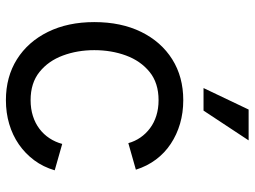

<svg xmlns="http://www.w3.org/2000/svg" viewBox="-120 -680 812 611"><g transform="rotate(90 285.5 -375.0)"><path d="M299.3 11.7Q225.1 11.7 169.2 -23.4Q113.3 -58.6 82 -122.1Q50.8 -185.5 50.8 -269.5Q50.8 -355 82 -418.7Q113.3 -482.4 169.2 -517.6Q225.1 -552.7 299.3 -552.7Q338.9 -552.7 374 -542.5Q409.2 -532.2 438.2 -512.9Q467.3 -493.7 488.3 -465.6Q509.3 -437.5 520.5 -401.9L436 -377.9Q430.2 -398.9 418 -416.5Q405.8 -434.1 388.4 -447Q371.1 -460 348.6 -467Q326.2 -474.1 299.3 -474.1Q244.6 -474.1 209.5 -445.6Q174.3 -417 157.2 -370.6Q140.1 -324.2 140.1 -269.5Q140.1 -215.8 157.2 -169.7Q174.3 -123.5 209.5 -95.2Q244.6 -66.9 299.3 -66.9Q326.7 -66.9 349.6 -74.2Q372.6 -81.5 390.4 -95Q408.2 -108.4 420.4 -127Q432.6 -145.5 438.5 -167.5L522.5 -143.6Q511.7 -106.9 490.5 -78.4Q469.2 -49.8 439.9 -29.5Q410.6 -9.3 375 1.2Q339.4 11.7 299.3 11.7ZM260.7 -617.2 329.1 -760.7H427.2L332.5 -617.2Z"/></g></svg>

Font: Inter Variable LoSnoCo
Style: Regular
Weight: 400
Designer: Rasmus Andersson
Foundry: rsms
Version: Version 4.000;git-a52131595; featfreeze: case,dlig,ss01,ss02